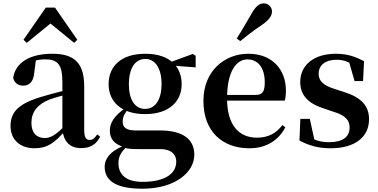

<svg xmlns="http://www.w3.org/2000/svg" viewBox="-20 -875 2274 1154"><path d="M186.6 16.2C267.4 16.2 307.5 -18.5 365.7 -82.4H400.8L385.3 -135.5C317.4 -62.3 282.2 -45.3 250 -45.3C201.3 -45.3 168.8 -75.1 168.8 -135.9C168.8 -202.7 205.7 -247.7 277.1 -276.7C312.3 -289.6 370.3 -304.9 424 -318.9V-344.4C370.7 -331.6 297.3 -313.4 245.4 -297.9C93 -255.1 43.3 -204.1 43.3 -117.6C43.3 -33.9 103.1 16.2 186.6 16.2ZM466.1 15.2C522.2 15.2 557.5 -5.4 581.9 -53.4L564.7 -67.2C546.5 -41.2 535.3 -33.8 519.7 -33.8C497.7 -33.8 486.1 -48.4 486.1 -94.8V-356.2C486.1 -494.2 428.2 -551.9 295.1 -551.9C154.4 -551.9 71.8 -495.7 59.2 -406.5C66.9 -376.3 88.6 -360.2 120.3 -360.2C153.7 -360.2 182.1 -381.6 185.9 -439.2L196.1 -516.3L133.8 -491.2C181.9 -510.9 215.8 -518.3 250 -518.3C327.1 -518.3 354.9 -487.8 354.9 -381.4V-94C363 -26.4 397.7 15.2 466.1 15.2ZM425.7 -617.5 444.6 -635.9 310.5 -829.5H255.3L121.2 -635.9L140.8 -617.5L322.7 -765.6H244.1Z M834.8 259.3C1034.9 259.3 1147.9 158.9 1147.9 55.3C1147.9 -31.4 1089 -91 939.1 -91H792.8C739.3 -91 717.3 -110.1 717.3 -143C717.3 -173.3 729.2 -193.8 755.8 -226.5L736.2 -236.3V-227.3C664.1 -178.6 640.1 -134.7 640.1 -88.6C640.1 -40.9 668.5 -7.5 722.4 8.1V11.6C750.9 20.9 776.3 21.2 827.7 21.2H942.8C1015.7 21.2 1039.4 59.2 1039.4 95.5C1039.4 169.7 971.5 218 835.1 218C744.9 218 691.9 179.5 691.9 106.1C691.9 61.2 710.8 36.3 748.4 -0.8L745.3 -7.2C653.5 24.5 609.2 71.3 609.2 128C609.2 200.9 661.9 259.3 834.8 259.3ZM852.3 -189.2C996.6 -189.2 1071.9 -265.5 1071.9 -369.1C1071.9 -418 1056.4 -459.8 1027.7 -489.8L1023.6 -494C988.9 -529.8 931.7 -551.9 853.1 -551.9C707.8 -551.9 632.8 -476.4 632.8 -369.1C632.8 -265.5 707.5 -189.2 852.3 -189.2ZM852.1 -220.4C789.2 -220.4 754.5 -278.2 754.5 -369.1C754.5 -463.7 791.7 -520.7 853.3 -520.7C913 -520.7 951.1 -464.7 951.1 -369.4C951.1 -278.4 914.5 -220.4 852.1 -220.4ZM990.2 -482.9 1156 -469.9V-539.8L1138.6 -550.8L996.2 -498.4H990.2Z M1479.2 16.2C1578.4 16.2 1652.6 -29.4 1695.1 -109.9L1677.2 -123.2C1641.5 -75.9 1595.1 -47.5 1524.4 -47.5C1420.6 -47.5 1344.7 -117.3 1344.7 -282.7C1344.7 -444.8 1399.5 -518 1467.1 -518C1530.5 -518 1571.3 -468.1 1571.3 -380.4C1571.3 -325.7 1558.6 -304.6 1516.4 -304.6H1261.1V-270.2H1691.7C1696.4 -288.1 1698.4 -306.2 1698.4 -330.9C1698.4 -454.7 1618.8 -551.9 1472.4 -551.9C1330.3 -551.9 1202.6 -448.8 1202.6 -268.8C1202.6 -83.9 1317.3 16.2 1479.2 16.2ZM1403.1 -643.7 1424 -627.8C1459.3 -656.7 1494.7 -684.8 1554.6 -725.6C1595.9 -753.6 1614.7 -779.2 1614.7 -805.7C1614.7 -836.1 1589.7 -854.8 1566.2 -854.8C1537.8 -854.8 1517.1 -836.8 1493 -794.7C1454.4 -726.8 1428.9 -685.5 1403.1 -643.7Z M1967.3 16.2C2113.7 16.2 2198.1 -51.5 2198.1 -158.3C2198.1 -236.2 2154.5 -288 2050.9 -321.1L1994.8 -339.1C1918.5 -362.6 1895.2 -391.5 1895.2 -431.8C1895.2 -482.7 1935 -515.8 2001.8 -515.8C2046.2 -515.8 2074.7 -503.8 2115 -477V-507.8L2072.6 -521.5L2111.1 -387.7H2162.1L2168.1 -507.2C2112 -536.5 2063.7 -551.9 1999.2 -551.9C1861.4 -551.9 1784.5 -480 1784.5 -382C1784.5 -300.5 1836.7 -251.5 1923.7 -223.9L1979.5 -204.9C2060.1 -180.9 2081.2 -151.4 2081.2 -107.2C2081.2 -51.4 2038.2 -20.4 1957.8 -20.4C1903.7 -20.4 1867.1 -33.6 1824.6 -62V-26L1872.6 -20.6L1842.1 -160.4H1785.2L1779.9 -30.3C1837.2 0.3 1893.9 16.2 1967.3 16.2Z"/></svg>

Font: Source Han Serif CN VF
Style: Regular
Weight: 250
Designer: Ryoko NISHIZUKA 西塚涼子 (kana & ideographs); Frank Grießhammer (Latin, Greek & Cyrillic); Wenlong ZHANG 张文龙 (bopomofo); San
Foundry: Adobe
Version: Version 2.002;hotconv 1.1.0;makeotfexe 2.6.0